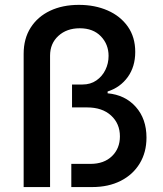

<svg xmlns="http://www.w3.org/2000/svg" viewBox="-20 -757 658 777"><path d="M75.7 0V-539.1Q75.7 -600.6 104 -645Q132.3 -689.5 182.6 -713.4Q232.9 -737.3 299.3 -737.3Q363.8 -737.3 415.3 -714.8Q466.8 -692.4 497.1 -649.7Q527.3 -606.9 527.3 -546.9Q527.3 -487.3 497.1 -445.3Q466.8 -403.3 415.5 -386.7V-379.4Q486.3 -373 529.5 -324.5Q572.8 -275.9 572.8 -200.2Q572.8 -140.6 545.4 -95.5Q518.1 -50.3 468.5 -25.1Q418.9 0 353.5 0H268.6V-93.8H346.2Q400.9 -93.8 433.1 -125Q465.3 -156.2 465.3 -205.1Q465.3 -256.8 429.4 -289.6Q393.6 -322.3 332.5 -322.3H271.5V-415H314Q346.2 -415 369.9 -431.4Q393.6 -447.8 406.5 -474.1Q419.4 -500.5 419.4 -530.8Q419.4 -577.6 388.2 -610.1Q356.9 -642.6 302.7 -642.6Q250 -642.6 216.3 -611.8Q182.6 -581.1 182.6 -531.7V0Z"/></svg>

Font: Inter 20pt Medium
Style: Regular
Weight: 500
Version: Version 4.001;git-66647c0bb